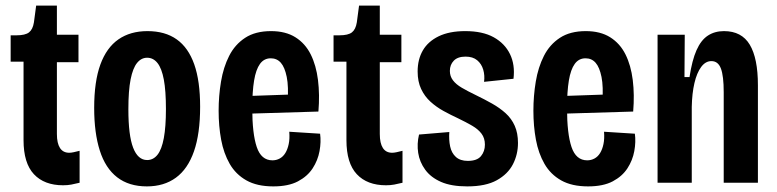

<svg xmlns="http://www.w3.org/2000/svg" viewBox="-20 -652 2772 685"><path d="M205 9Q138 9 101 -30.5Q64 -70 64 -152V-432H18V-526H39Q70 -526 83.5 -536.5Q97 -547 101 -572L109 -632H183V-528H260V-430H183V-174Q183 -141 194 -124Q205 -107 227 -107Q234 -107 243 -109Q252 -111 264 -114V0Q248 4 234.5 6.5Q221 9 205 9Z M504 13Q440 13 398 -19.5Q356 -52 336 -115Q316 -178 316 -267Q316 -361 338 -421.5Q360 -482 402.5 -511.5Q445 -541 506 -541Q569 -541 610.5 -511.5Q652 -482 673 -422.5Q694 -363 694 -271Q694 -175 672 -112Q650 -49 607.5 -18Q565 13 504 13ZM505 -81Q527 -81 542 -100Q557 -119 564.5 -159.5Q572 -200 572 -263Q572 -328 564.5 -368Q557 -408 542 -427Q527 -446 505 -446Q484 -446 469 -427.5Q454 -409 446 -369Q438 -329 438 -262Q438 -169 455 -125Q472 -81 505 -81Z M955 13Q897 13 859 -8.5Q821 -30 799.5 -67.5Q778 -105 769 -153.5Q760 -202 760 -257Q760 -310 768.5 -361Q777 -412 797.5 -452.5Q818 -493 854.5 -517Q891 -541 947 -541Q999 -541 1034 -519Q1069 -497 1088.5 -458Q1108 -419 1114.5 -366.5Q1121 -314 1116 -254L851 -246V-309L1024 -315L1006 -287Q1010 -343 1003 -377.5Q996 -412 982 -428Q968 -444 946 -444Q922 -444 907.5 -424Q893 -404 886.5 -364.5Q880 -325 880 -266Q880 -175 896 -127.5Q912 -80 952 -80Q966 -80 978 -86.5Q990 -93 998 -106Q1006 -119 1010 -138Q1014 -157 1012 -182L1122 -175Q1126 -146 1120 -113Q1114 -80 1095.5 -51.5Q1077 -23 1043 -5Q1009 13 955 13Z M1357 9Q1290 9 1253 -30.5Q1216 -70 1216 -152V-432H1170V-526H1191Q1222 -526 1235.5 -536.5Q1249 -547 1253 -572L1261 -632H1335V-528H1412V-430H1335V-174Q1335 -141 1346 -124Q1357 -107 1379 -107Q1386 -107 1395 -109Q1404 -111 1416 -114V0Q1400 4 1386.5 6.5Q1373 9 1357 9Z M1647 13Q1590 13 1553.5 -3Q1517 -19 1497 -46.5Q1477 -74 1472 -106.5Q1467 -139 1475 -172L1583 -181Q1581 -153 1586 -129.5Q1591 -106 1606.5 -92Q1622 -78 1649 -78Q1682 -78 1696 -95Q1710 -112 1710 -136Q1710 -159 1698 -175Q1686 -191 1664.5 -203.5Q1643 -216 1614 -230Q1588 -242 1562.5 -256Q1537 -270 1516 -289Q1495 -308 1482.5 -334.5Q1470 -361 1470 -397Q1470 -440 1488.5 -472Q1507 -504 1545 -522.5Q1583 -541 1640 -541Q1702 -541 1741.5 -519Q1781 -497 1799.5 -459Q1818 -421 1812 -371L1707 -360Q1710 -383 1704 -403.5Q1698 -424 1682.5 -437Q1667 -450 1641 -450Q1613 -450 1599 -435.5Q1585 -421 1585 -399Q1585 -380 1596 -365.5Q1607 -351 1627.5 -339Q1648 -327 1677 -313Q1708 -298 1735.5 -282.5Q1763 -267 1784 -248Q1805 -229 1816.5 -203Q1828 -177 1828 -142Q1828 -101 1810 -66Q1792 -31 1752.5 -9Q1713 13 1647 13Z M2078 13Q2020 13 1982 -8.5Q1944 -30 1922.5 -67.5Q1901 -105 1892 -153.5Q1883 -202 1883 -257Q1883 -310 1891.5 -361Q1900 -412 1920.5 -452.5Q1941 -493 1977.5 -517Q2014 -541 2070 -541Q2122 -541 2157 -519Q2192 -497 2211.5 -458Q2231 -419 2237.5 -366.5Q2244 -314 2239 -254L1974 -246V-309L2147 -315L2129 -287Q2133 -343 2126 -377.5Q2119 -412 2105 -428Q2091 -444 2069 -444Q2045 -444 2030.5 -424Q2016 -404 2009.5 -364.5Q2003 -325 2003 -266Q2003 -175 2019 -127.5Q2035 -80 2075 -80Q2089 -80 2101 -86.5Q2113 -93 2121 -106Q2129 -119 2133 -138Q2137 -157 2135 -182L2245 -175Q2249 -146 2243 -113Q2237 -80 2218.5 -51.5Q2200 -23 2166 -5Q2132 13 2078 13Z M2326 0V-339V-528H2423L2422 -377H2440Q2449 -437 2465 -473Q2481 -509 2505.5 -525Q2530 -541 2563 -541Q2626 -541 2655 -492.5Q2684 -444 2684 -348V0H2562V-323Q2562 -381 2552 -407.5Q2542 -434 2518 -434Q2497 -434 2481.5 -413Q2466 -392 2457.5 -355.5Q2449 -319 2448 -271V0Z"/></svg>

Font: Bricolage Grotesque 24pt Condensed SemiBold
Style: Regular
Weight: 600
Width: 3
Designer: Mathieu Triay
Foundry: Atelier Triay
Version: Version 1.001;gftools[0.9.33.dev8+g029e19f]